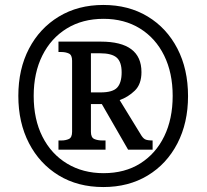

<svg xmlns="http://www.w3.org/2000/svg" viewBox="-20 -745 834 775"><path d="M397 10Q294 10 217 -37Q140 -84 97 -167Q54 -250 54 -358Q54 -466 97 -548.5Q140 -631 217.5 -678Q295 -725 397 -725Q499 -725 576 -678.5Q653 -632 696 -549Q739 -466 739 -357Q739 -249 696 -166Q653 -83 576 -36.5Q499 10 397 10ZM398 -46Q484 -46 546.5 -85.5Q609 -125 643 -195Q677 -265 677 -358Q677 -451 642.5 -521Q608 -591 545 -630Q482 -669 398 -669Q313 -669 249.5 -630Q186 -591 151 -521Q116 -451 116 -358Q116 -263 151.5 -193Q187 -123 251 -84.5Q315 -46 398 -46ZM216 -141V-178H228Q245 -178 258 -184Q271 -190 271 -213V-500Q271 -523 258 -529Q245 -535 228 -535H216V-577H387Q551 -577 551 -454Q551 -405 524 -379Q497 -353 463 -341L547 -204Q556 -188 565 -183Q574 -178 596 -178V-141H497L391 -325H347V-213Q347 -190 360.5 -184Q374 -178 393 -178H406V-141ZM386 -372Q435 -372 453 -391.5Q471 -411 471 -453Q471 -495 451 -512.5Q431 -530 383 -530H347V-372Z"/></svg>

Font: Noto Serif Armenian SemiCondensed Black
Style: Regular
Weight: 900
Width: 4
Designer: Monotype Design Team
Foundry: Monotype Imaging Inc.
Version: Version 2.008; ttfautohint (v1.8.4.7-5d5b)